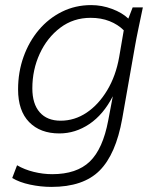

<svg xmlns="http://www.w3.org/2000/svg" viewBox="-20 -524 611 754"><path d="M182 210Q140 210 98 201Q56 192 28 175L47 125Q76 142 112.5 151Q149 160 185 160Q281 160 332.5 110.5Q384 61 405 -51L423 -146Q386 -74 331 -37Q276 0 213 0Q138 0 94.5 -44.5Q51 -89 51 -173Q51 -241 72.5 -301Q94 -361 132.5 -406.5Q171 -452 223.5 -478Q276 -504 338 -504Q380 -504 420 -489Q460 -474 484 -451L501 -495H541Q531 -447 523 -409Q515 -371 510 -342L460 -58Q435 82 371 146Q307 210 182 210ZM218 -50Q273 -50 320 -81.5Q367 -113 401 -169.5Q435 -226 448 -300L466 -405Q443 -428 410 -441Q377 -454 336 -454Q268 -454 216.5 -415Q165 -376 136 -313Q107 -250 107 -177Q107 -116 136 -83Q165 -50 218 -50Z"/></svg>

Font: Livvic Light
Style: Italic
Weight: 300
Italic angle: -10°
Designer: Jacques Le Bailly, Baron von Fonthausen
Version: Version 1.001; ttfautohint (v1.8.2)